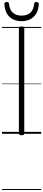

<svg xmlns="http://www.w3.org/2000/svg" viewBox="-20 -1346 434 1931"><path d="M197 14Q183 14 176.5 9.5Q170 5 170 -5V-1061Q170 -1071 176.5 -1075.5Q183 -1080 197 -1080Q211 -1080 217.5 -1075.5Q224 -1071 224 -1061V-5Q224 5 218 9.5Q212 14 197 14ZM197 -1133Q123 -1133 76 -1176Q29 -1219 24 -1306Q24 -1315 30 -1320.5Q36 -1326 49 -1326Q60 -1326 65 -1321Q70 -1316 71 -1306Q77 -1246 109.5 -1217.5Q142 -1189 197 -1189Q252 -1189 284.5 -1217.5Q317 -1246 323 -1306Q325 -1316 329.5 -1321Q334 -1326 345 -1326Q358 -1326 364 -1320.5Q370 -1315 370 -1306Q368 -1249 345 -1210.5Q322 -1172 284 -1152.5Q246 -1133 197 -1133ZM0 555H394V565H0ZM0 -20H394V0H0ZM0 -505H394V-500H0ZM0 -1075H394V-1065H0Z"/></svg>

Font: Playwrite AR Guides
Style: Regular
Weight: 400
Designer: Veronika Burian, José Scaglione
Foundry: TypeTogether
Version: Version 1.003